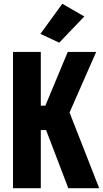

<svg xmlns="http://www.w3.org/2000/svg" viewBox="-20 -982 538 1002"><path d="M336.4 0H497.6L329.1 -430.2L205.6 -342.3ZM120.1 -430.7V-303.2H302.7L481.9 -710.9H333.5L216.8 -430.7ZM47.9 0H192.9V-710.9H47.9ZM190.9 -805.2 289.1 -759.3 419.9 -896 305.2 -962.4Z"/></svg>

Font: Roboto Flex
Style: wght 700 wdth 25 opsz 34 GRAD 0.00 slnt 0.00 XTRA 468 XOPQ 96 YOPQ 79 YTLC 514 YTUC 712 YTAS 750 YTDE -203.00 YTFI 738
Weight: 700
Width: 1
Designer: Berlow after Robertson
Foundry: Google
Version: Version 3.100